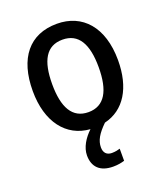

<svg xmlns="http://www.w3.org/2000/svg" viewBox="-141 -646 837 969"><g transform="rotate(-20 277.0 -161.5)"><path d="M274 114C274 77 293 45 336 3C445 -23 506 -123 506 -271C506 -450 414 -549 278 -549C130 -549 48 -447 48 -271C48 -105 129 0 256 9C221 42 194 85 194 128C194 190 230 226 300 226C326 226 344 222 361 217V152C351 155 337 159 317 159C290 159 274 143 274 114ZM152 -270C152 -396 190 -464 277 -464C363 -464 402 -396 402 -271C402 -145 363 -75 277 -75C190 -75 152 -146 152 -270Z"/></g></svg>

Font: Noto Sans SemiCondensed Medium
Style: Regular
Weight: 500
Width: 4
Designer: Monotype Design Team
Foundry: Monotype Imaging Inc.
Version: Version 2.013